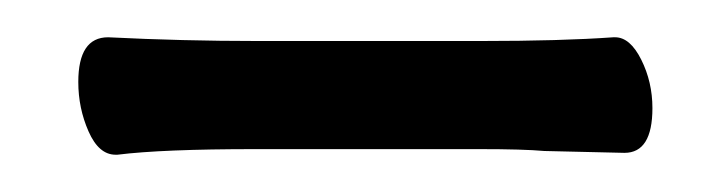

<svg xmlns="http://www.w3.org/2000/svg" viewBox="-20 -287 390 103"><path d="M330 -229Q330 -205 315 -205L272 -206Q261 -207 237 -207H117Q67 -207 43 -204H42Q33 -204 27.5 -216.5Q22 -229 22 -243Q22 -267 38 -267Q78 -265 118 -265H238Q281 -265 309 -267H310Q318 -267 324 -255Q330 -243 330 -229Z"/></svg>

Font: Fusion Kai T
Style: Regular
Weight: 400
Designer: Fontworks Inc.
Version: Version 24.134;May 13, 2024